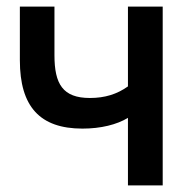

<svg xmlns="http://www.w3.org/2000/svg" viewBox="-20 -560 582 580"><path d="M471.5 0V-540H366.5V-299C333.5 -275.5 297 -264 251.5 -264C169.5 -264 144.5 -306.5 144.5 -393V-540H40V-378C40 -238 100.5 -171.5 229 -171.5C284.5 -171.5 333 -183.5 366.5 -204V0Z"/></svg>

Font: Vela Sans SemBd
Style: Regular
Weight: 600
Designer: Principal design: Mikhail Sharanda - project Manrope.
Design modification: Ravid Balaliev
Foundry: Mikhail Sharanda
Version: Version 1.001